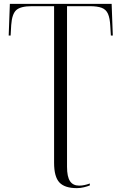

<svg xmlns="http://www.w3.org/2000/svg" viewBox="-20 -734 630 994"><path d="M378 240Q315 240 287.5 210.5Q260 181 260 109V-702H145Q87 -702 64.5 -682Q42 -662 38 -604L35 -550H25L31 -714H558L564 -550H554L551 -599Q549 -640 539 -662.5Q529 -685 506.5 -693.5Q484 -702 445 -702H327V129Q327 181 342.5 204Q358 227 390 227Q404 227 417.5 224Q431 221 445 216V226Q433 231 414.5 235.5Q396 240 378 240Z"/></svg>

Font: Noto Serif Display Light
Style: Regular
Weight: 300
Designer: Monotype Design Team
Foundry: Monotype Imaging Inc.
Version: Version 2.009